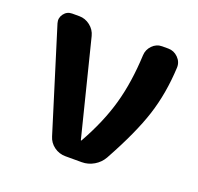

<svg xmlns="http://www.w3.org/2000/svg" viewBox="-98 -626 756 732"><g transform="rotate(20 280.5 -260.0)"><path d="M164 -54 36 -466Q30 -486 42.5 -503Q55 -520 76 -520H105Q129 -520 149 -504.5Q169 -489 175 -465L272 -78Q272 -77 273 -77Q275 -77 275 -78Q329 -174 354 -263Q379 -352 384 -463Q385 -486 401.5 -503Q418 -520 441 -520H466Q489 -520 506 -503Q523 -486 522 -463Q517 -357 488 -267Q459 -177 389 -50Q376 -27 353 -13.5Q330 0 304 0H238Q212 0 191.5 -15Q171 -30 164 -54Z"/></g></svg>

Font: Rounded Mplus 1c Bold
Style: Bold
Weight: 700
Version: Version 1.059.20150529